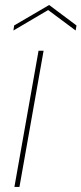

<svg xmlns="http://www.w3.org/2000/svg" viewBox="-20 -741 323 761"><path d="M37.1 0 132.8 -540H152.8L57.1 0ZM283.2 -640.1 279.8 -620.1 170.9 -701.2 33.2 -620.1 36.1 -640.1 174.8 -721.2Z"/></svg>

Font: SVN-Poppins Thin
Style: Italic
Weight: 100
Italic angle: -10°
Designer: Ninad Kale (Devanagari), Jonny Pinhorn (Latin)
Foundry: Indian Type Foundry
Version: Version 3.002 2017